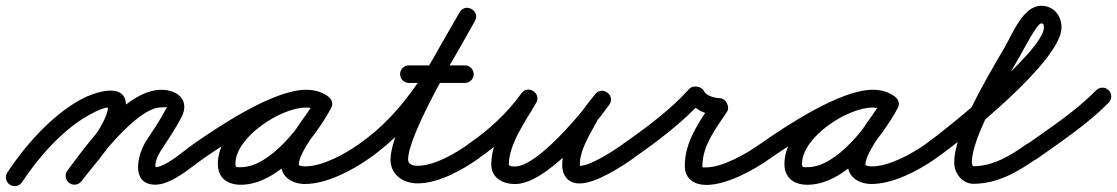

<svg xmlns="http://www.w3.org/2000/svg" viewBox="-50 -593 3811 655"><path d="M25.1 28.5C25.1 28.5 25.1 28.5 25.1 28.5C79.8 -54.8 163.3 -150.1 250.6 -198.8C268.6 -208.8 287.5 -218.7 307.3 -224.6C313.8 -226.5 324.9 -226.9 324 -227.4C312.4 -233.2 321.2 -230.5 316.1 -211.9C297.9 -145.9 223.6 -68.3 180.1 -11.2C170.1 2 172.6 20.8 185.8 30.9C199 40.9 217.8 38.4 227.9 25.2C227.9 25.2 227.9 25.2 227.9 25.2C277.9 -40.6 352.2 -116.8 373.9 -196.1C408.1 -320.4 285.5 -287 221.4 -251.2C125.6 -197.8 35.1 -96 -25.1 -4.5C-34.2 9.4 -30.3 28 -16.5 37.1C-2.6 46.2 16 42.3 25.1 28.5ZM228 25C228 25 228 25 228 25C272.1 -33.9 414.1 -226.7 500 -226.7C527.9 -226.7 521.5 -231.5 515.4 -219.9C515.4 -219.9 515.4 -219.9 515.4 -219.9C515.5 -220 515.5 -220 515.5 -220C495.6 -182.5 472.2 -147.8 448.9 -112.5C421 -70 393.9 31.5 474 36.9C531 40.8 598.2 -20.2 644.2 -52.4C657.8 -61.9 661.1 -80.6 651.6 -94.2C642.1 -107.8 623.4 -111.1 609.8 -101.6C609.8 -101.6 609.8 -101.6 609.8 -101.6C577.7 -79.1 512.9 -20.6 478 -22.9C476.9 -23 481.1 -19.8 480.9 -20.9C476.8 -38.8 489.6 -65.1 499.1 -79.5C523.4 -116.4 547.8 -152.8 568.5 -192C568.5 -192 568.5 -192 568.6 -192.1C568.6 -192.1 568.6 -192.1 568.6 -192.1C599 -250.4 556.9 -286.7 500 -286.7C378 -286.7 243.2 -95.4 180 -11C170.1 2.3 172.8 21.1 186 31C199.3 40.9 218.1 38.2 228 25Z M602.4 -59.8C611.9 -46.2 630.6 -42.9 644.2 -52.4C716.1 -102.6 905.9 -226.8 994.6 -226.8C1007.7 -226.8 1021.7 -224.3 1032.6 -216.6C1048.1 -205.5 1064.4 -213.3 1072.8 -226.3C1081.2 -239.3 1081.5 -257.4 1065 -267C1041.3 -280.7 1021.3 -286.1 993.3 -286.1C874.9 -286.1 693.1 -160.7 693.1 -34.2C693.1 14.6 726 37.3 771.7 37.3C900.7 37.3 1023.4 -121.4 1079.3 -223.6C1088.9 -241.1 1080.6 -257.1 1067.4 -264.3C1054.3 -271.5 1036.3 -270 1026.7 -252.4C991.3 -187.9 909.3 -104.4 909.3 -31.6C909.3 13.2 950.2 34.7 990 34.7C1063.7 34.7 1150.4 -10.9 1209.3 -52.5C1222.8 -62.1 1226.1 -80.8 1216.5 -94.3C1206.9 -107.8 1188.2 -111.1 1174.7 -101.5C1174.7 -101.5 1174.7 -101.5 1174.7 -101.5C1126.6 -67.5 1050.4 -25.3 990 -25.3C986.9 -25.3 969.3 -26.3 969.3 -31.6C969.3 -75.7 1053.5 -176.5 1079.3 -223.6C1088.9 -241.1 1080.6 -257.1 1067.4 -264.3C1054.2 -271.5 1036.3 -269.9 1026.7 -252.4C983 -172.7 873.9 -22.7 771.7 -22.7C757.5 -22.7 753.1 -20.8 753.1 -34.2C753.1 -126.1 909.2 -226.1 993.3 -226.1C1011 -226.1 1020.6 -223.4 1035 -215C1051.4 -205.5 1067.3 -212.5 1075.2 -224.8C1083.1 -237 1082.9 -254.3 1067.4 -265.4C1046.3 -280.5 1020.3 -286.8 994.6 -286.8C883.2 -286.8 698.6 -163.5 609.8 -101.6C596.2 -92.1 592.9 -73.4 602.4 -59.8Z M1209.2 -52.4C1209.2 -52.4 1209.2 -52.4 1209.2 -52.4C1381.3 -172.6 1469 -342.4 1570.1 -521.2C1580 -538.6 1571.8 -554.7 1558.8 -562.1C1545.7 -569.5 1527.7 -568.2 1517.9 -550.8C1463.1 -453.9 1282.2 -158.5 1282.2 -48.3C1282.2 3.6 1326.1 32.6 1374.3 32.6C1445.9 32.6 1526.3 -12.6 1583.2 -52.4C1596.8 -61.9 1600.1 -80.6 1590.6 -94.2C1581.1 -107.8 1562.4 -111.1 1548.8 -101.6C1502.9 -69.4 1432.5 -27.4 1374.3 -27.4C1360.3 -27.4 1342.2 -31.2 1342.2 -48.3C1342.2 -138.5 1524.1 -439.8 1570.1 -521.2C1580 -538.6 1571.8 -554.7 1558.8 -562.1C1545.7 -569.5 1527.7 -568.2 1517.9 -550.8C1421.6 -380.7 1338.7 -215.9 1174.8 -101.6C1161.2 -92.1 1157.9 -73.4 1167.4 -59.8C1176.9 -46.2 1195.6 -42.9 1209.2 -52.4ZM1345 -310C1345 -310 1345 -310 1345 -310C1408.7 -310 1472.3 -310 1536 -310C1552.6 -310 1566 -323.4 1566 -340C1566 -356.6 1552.6 -370 1536 -370C1536 -370 1536 -370 1536 -370C1472.3 -370 1408.7 -370 1345 -370C1328.4 -370 1315 -356.6 1315 -340C1315 -323.4 1328.4 -310 1345 -310Z M1540.3 -60C1549.7 -46.4 1568.3 -42.9 1582 -52.3C1655.9 -103.1 1725.3 -166.4 1777.4 -239.6C1788.5 -255.1 1780.5 -271.4 1767.5 -279.7C1754.5 -288 1736.3 -288.3 1726.9 -271.8C1686.3 -200.5 1625.9 -115.7 1625.9 -31.7C1625.9 14.5 1666.4 34.9 1707.2 34.9C1813.1 34.9 1971 -154.8 2028.5 -235.6C2039.7 -251.5 2033.8 -268.1 2022 -277C2010.3 -285.8 1992.6 -286.9 1980.5 -271.7C1965.2 -252.4 1948.2 -233.3 1936 -211.9C1936 -211.9 1935.8 -211.7 1935.7 -211.5C1935.6 -211.3 1935.5 -211.1 1935.5 -211.1C1905.7 -155.2 1868 -95.6 1868 -30.3C1868 -18.6 1869.9 -6.8 1875.3 3.7C1875.3 3.7 1875.4 3.9 1875.5 4.1C1875.6 4.3 1875.8 4.5 1875.8 4.5C1886.1 23.2 1902 32.8 1927.4 32.8C1982.1 32.8 2067.1 -22.2 2110.2 -52.4C2123.8 -61.9 2127.1 -80.6 2117.6 -94.2C2108.1 -107.8 2089.4 -111.1 2075.8 -101.6C2075.8 -101.6 2075.8 -101.6 2075.8 -101.6C2044.6 -79.7 1965.4 -27.2 1927.4 -27.2C1916.2 -27.2 1933.9 -14.4 1928.2 -24.5C1928.2 -24.5 1928.4 -24.3 1928.5 -24.1C1928.6 -23.9 1928.7 -23.7 1928.7 -23.7C1928 -25.1 1928 -28.5 1928 -30.3C1928 -83.7 1963.9 -136.8 1988.5 -182.9C1988.5 -182.9 1988.4 -182.7 1988.3 -182.5C1988.2 -182.3 1988 -182.1 1988 -182.1C1998.7 -200.7 2014.1 -217.5 2027.5 -234.3C2039.6 -249.5 2033.2 -266.5 2021.1 -275.7C2008.9 -284.8 1990.8 -286.2 1979.5 -270.4C1937 -210.5 1783.5 -25.1 1707.2 -25.1C1702.5 -25.1 1685.9 -25.3 1685.9 -31.7C1685.9 -102.3 1744.4 -181.3 1779.1 -242.2C1788.5 -258.7 1781.3 -274.5 1769.1 -282.3C1756.9 -290.1 1739.6 -289.9 1728.6 -274.4C1680.5 -206.9 1616.1 -148.5 1548 -101.7C1534.4 -92.3 1530.9 -73.7 1540.3 -60Z M2109.1 -52.4C2109.1 -52.4 2109.1 -52.4 2109.1 -52.4C2191 -109.2 2279.7 -175.7 2346.3 -250C2352.2 -256.5 2338 -262.2 2323.2 -264.2C2308.4 -266.3 2293.2 -264.7 2297.1 -256.8C2316.5 -217.3 2361.8 -200.3 2403.4 -198C2413.4 -197.5 2410.3 -213.3 2403.4 -227.2C2396.4 -241 2385.5 -252.9 2380 -244.5C2335.9 -177.7 2286.2 -111.1 2286.2 -27.1C2286.2 17.5 2318.8 37.9 2360.1 37.9C2429.2 37.9 2522.7 -13.3 2577.5 -52.6C2590.9 -62.3 2594 -81 2584.4 -94.5C2574.7 -107.9 2556 -111 2542.5 -101.4C2498.8 -70 2415.4 -22.1 2360.1 -22.1C2346.5 -22.1 2346.2 -20 2346.2 -27.1C2346.2 -97 2393.2 -155.7 2430 -211.5C2435.6 -219.9 2434.7 -231.2 2430 -240.6C2425.3 -250 2416.6 -257.4 2406.6 -258C2388.2 -258.9 2359.9 -264.9 2350.9 -283.2C2347 -291.1 2337.7 -296.1 2327.8 -297.5C2317.9 -298.8 2307.6 -296.6 2301.7 -290C2238.2 -219.2 2152.9 -155.8 2074.9 -101.6C2061.3 -92.2 2057.9 -73.5 2067.4 -59.9C2076.8 -46.3 2095.5 -42.9 2109.1 -52.4Z M2535.4 -59.8C2544.9 -46.2 2563.6 -42.9 2577.2 -52.4C2649.1 -102.6 2838.9 -226.8 2927.6 -226.8C2940.7 -226.8 2954.7 -224.3 2965.6 -216.6C2981.1 -205.5 2997.4 -213.3 3005.8 -226.3C3014.2 -239.3 3014.5 -257.4 2998 -267C2974.3 -280.7 2954.3 -286.1 2926.3 -286.1C2807.9 -286.1 2626.1 -160.7 2626.1 -34.2C2626.1 14.6 2659 37.3 2704.7 37.3C2833.7 37.3 2956.4 -121.4 3012.3 -223.6C3021.9 -241.1 3013.6 -257.1 3000.4 -264.3C2987.3 -271.5 2969.3 -270 2959.7 -252.4C2924.3 -187.9 2842.3 -104.4 2842.3 -31.6C2842.3 13.2 2883.2 34.7 2923 34.7C2996.7 34.7 3083.4 -10.9 3142.3 -52.5C3155.8 -62.1 3159.1 -80.8 3149.5 -94.3C3139.9 -107.8 3121.2 -111.1 3107.7 -101.5C3107.7 -101.5 3107.7 -101.5 3107.7 -101.5C3059.6 -67.5 2983.4 -25.3 2923 -25.3C2919.9 -25.3 2902.3 -26.3 2902.3 -31.6C2902.3 -75.7 2986.5 -176.5 3012.3 -223.6C3021.9 -241.1 3013.6 -257.1 3000.4 -264.3C2987.2 -271.5 2969.3 -269.9 2959.7 -252.4C2916 -172.7 2806.9 -22.7 2704.7 -22.7C2690.5 -22.7 2686.1 -20.8 2686.1 -34.2C2686.1 -126.1 2842.2 -226.1 2926.3 -226.1C2944 -226.1 2953.6 -223.4 2968 -215C2984.4 -205.5 3000.3 -212.5 3008.2 -224.8C3016.1 -237 3015.9 -254.3 3000.4 -265.4C2979.3 -280.5 2953.3 -286.8 2927.6 -286.8C2816.2 -286.8 2631.6 -163.5 2542.8 -101.6C2529.2 -92.1 2525.9 -73.4 2535.4 -59.8Z M3142.2 -52.4C3142.2 -52.4 3142.2 -52.4 3142.2 -52.4C3235.3 -117.6 3571.3 -385.3 3571.3 -499.1C3571.3 -540.2 3544.5 -573.2 3502 -573.2C3440.4 -573.2 3404.9 -479 3377.1 -431.1C3322.2 -336.7 3205.3 -144.4 3205.3 -38.6C3205.3 -2 3232.2 34 3271 34C3352.8 34 3422.3 -6.7 3487.3 -52.5C3500.8 -62 3504.1 -80.7 3494.5 -94.3C3485 -107.8 3466.3 -111.1 3452.7 -101.5C3452.7 -101.5 3452.7 -101.5 3452.7 -101.5C3398.7 -63.4 3339.4 -26 3271 -26C3267.9 -26 3265.3 -35.6 3265.3 -38.6C3265.3 -128 3381.4 -319.1 3428.9 -400.9C3442.2 -423.7 3487.8 -513.2 3502 -513.2C3510.7 -513.2 3511.3 -506.8 3511.3 -499.1C3511.3 -421.2 3178.4 -151 3107.8 -101.6C3094.2 -92.1 3090.9 -73.4 3100.4 -59.8C3109.9 -46.2 3128.6 -42.9 3142.2 -52.4Z M3445.5 -58.3C3455.1 -44.8 3473.9 -41.6 3487.4 -51.2C3571 -110.6 3660.3 -169.7 3732.4 -243C3744 -254.8 3743.8 -273.8 3732 -285.4C3720.2 -297 3701.2 -296.8 3689.6 -285C3689.6 -285 3689.6 -285 3689.6 -285C3620.1 -214.3 3533.3 -157.5 3452.6 -100.1C3439.1 -90.5 3435.9 -71.8 3445.5 -58.3Z"/></svg>

Font: FRB American Cursive
Style: Bold Italic
Weight: 700
Italic angle: -25°
Version: Version 2.0;Modular Font Editor K font №1